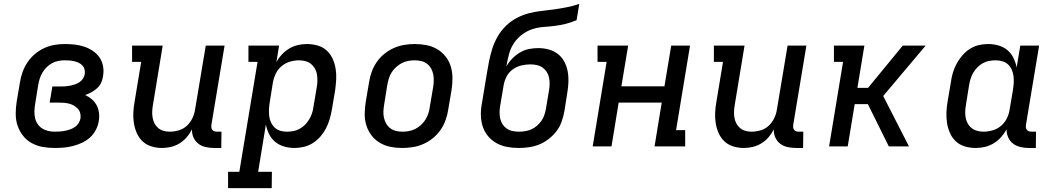

<svg xmlns="http://www.w3.org/2000/svg" viewBox="-20 -755 5440 990"><path d="M262 8Q230 8 199.5 2.5Q169 -3 143 -17.5Q117 -32 98.5 -55.5Q80 -79 70.5 -107.5Q61 -136 61 -167.5Q61 -199 66 -231L83 -331Q87 -358 96.5 -384Q106 -410 122 -434Q138 -458 160 -476.5Q182 -495 208 -507Q234 -519 261 -523.5Q288 -528 315 -528Q341 -528 366.5 -525Q392 -522 415.5 -514Q439 -506 459.5 -492Q480 -478 493.5 -458Q507 -438 511.5 -413Q516 -388 511 -361Q509 -345 501.5 -328.5Q494 -312 480.5 -300Q467 -288 451.5 -279.5Q436 -271 419 -265Q437 -257 453 -243.5Q469 -230 478.5 -212Q488 -194 490.5 -172.5Q493 -151 489 -129Q485 -106 473.5 -84Q462 -62 443.5 -45.5Q425 -29 402 -18.5Q379 -8 355.5 -2Q332 4 308.5 6Q285 8 262 8ZM262 -76Q275 -76 288.5 -77Q302 -78 315 -80.5Q328 -83 341 -87.5Q354 -92 366 -100Q378 -108 385 -119.5Q392 -131 395 -144Q397 -159 393.5 -172Q390 -185 381 -194.5Q372 -204 361 -210.5Q350 -217 336.5 -220.5Q323 -224 309 -225Q295 -226 281 -226H236L250 -309H295Q307 -309 319 -310Q331 -311 343 -313.5Q355 -316 367 -320Q379 -324 390 -331.5Q401 -339 408 -350Q415 -361 417 -373Q419 -385 416 -397Q413 -409 405 -417.5Q397 -426 386.5 -431Q376 -436 364 -439Q352 -442 339.5 -443Q327 -444 314 -444Q298 -444 281.5 -441Q265 -438 249 -429.5Q233 -421 220.5 -408.5Q208 -396 199 -381Q190 -366 185 -350Q180 -334 177 -317L161 -217Q158 -199 157.5 -181.5Q157 -164 160.5 -147.5Q164 -131 173.5 -116.5Q183 -102 197 -93Q211 -84 227.5 -80Q244 -76 262 -76Z M815 8Q787 8 761 0Q735 -8 716 -25.5Q697 -43 686 -67.5Q675 -92 670.5 -119Q666 -146 667.5 -174.5Q669 -203 674 -231L708 -436H661V-520H819L769 -217Q766 -200 765 -183.5Q764 -167 766.5 -150.5Q769 -134 776 -120Q783 -106 795 -95.5Q807 -85 822.5 -80.5Q838 -76 855 -76Q878 -76 902 -83Q926 -90 944 -107Q962 -124 972.5 -146.5Q983 -169 986 -191L1041 -520H1138L1070 -111Q1069 -104 1070 -97Q1071 -90 1075 -85Q1079 -80 1085.5 -78Q1092 -76 1099 -76H1122L1121 8H1085Q1063 8 1041.5 3.5Q1020 -1 1003.5 -13.5Q987 -26 978 -45.5Q969 -65 970 -88Q959 -66 943 -47.5Q927 -29 906 -16Q885 -3 861.5 2.5Q838 8 815 8Z M1381 215H1156V131H1214L1308 -436H1261V-520H1419L1405 -434Q1416 -455 1433 -473.5Q1450 -492 1471 -504.5Q1492 -517 1515.5 -522.5Q1539 -528 1562 -528Q1590 -528 1617 -520.5Q1644 -513 1663.5 -495.5Q1683 -478 1694.5 -453.5Q1706 -429 1710.5 -401.5Q1715 -374 1713.5 -346Q1712 -318 1708 -289L1691 -189Q1687 -165 1680 -141Q1673 -117 1661.5 -94.5Q1650 -72 1633 -52Q1616 -32 1594 -18Q1572 -4 1547.5 2Q1523 8 1499 8Q1471 8 1445 0.5Q1419 -7 1399 -23.5Q1379 -40 1367.5 -63.5Q1356 -87 1351 -113L1311 131H1382ZM1459 -76Q1475 -76 1492 -79Q1509 -82 1524.5 -90.5Q1540 -99 1552.5 -111.5Q1565 -124 1574 -139Q1583 -154 1588.5 -170Q1594 -186 1596 -203L1613 -303Q1616 -320 1616.5 -337Q1617 -354 1614.5 -370.5Q1612 -387 1604 -401Q1596 -415 1584 -425Q1572 -435 1555.5 -439.5Q1539 -444 1522 -444Q1499 -444 1475 -437Q1451 -430 1431.5 -413.5Q1412 -397 1401.5 -374.5Q1391 -352 1387 -329L1371 -229Q1368 -211 1367 -193Q1366 -175 1368 -157.5Q1370 -140 1377 -124.5Q1384 -109 1396 -97.5Q1408 -86 1424.5 -81Q1441 -76 1459 -76Z M2055 8Q2023 8 1993 2Q1963 -4 1938 -19Q1913 -34 1895.5 -57Q1878 -80 1869 -108.5Q1860 -137 1860.5 -168.5Q1861 -200 1866 -231L1883 -331Q1887 -358 1896.5 -384.5Q1906 -411 1922.5 -435Q1939 -459 1962 -477.5Q1985 -496 2011 -507.5Q2037 -519 2064.5 -523.5Q2092 -528 2118 -528Q2150 -528 2180 -522Q2210 -516 2235 -501Q2260 -486 2278 -463Q2296 -440 2304.5 -411.5Q2313 -383 2313 -351.5Q2313 -320 2308 -289L2291 -189Q2287 -162 2277.5 -135.5Q2268 -109 2251.5 -85Q2235 -61 2212 -42.5Q2189 -24 2163 -12.5Q2137 -1 2109 3.5Q2081 8 2055 8ZM2055 -76Q2071 -76 2088 -79Q2105 -82 2121 -90Q2137 -98 2150.5 -110.5Q2164 -123 2173.5 -138Q2183 -153 2188.5 -169.5Q2194 -186 2196 -203L2213 -303Q2216 -320 2216.5 -337.5Q2217 -355 2214 -371Q2211 -387 2203 -401.5Q2195 -416 2182 -426Q2169 -436 2152.5 -440Q2136 -444 2118 -444Q2102 -444 2085 -441Q2068 -438 2052.5 -430Q2037 -422 2023 -409.5Q2009 -397 1999.5 -382Q1990 -367 1985 -350.5Q1980 -334 1977 -317L1961 -217Q1958 -200 1957 -182.5Q1956 -165 1959.5 -149Q1963 -133 1971 -118.5Q1979 -104 1992 -94Q2005 -84 2021 -80Q2037 -76 2055 -76Z M2655 8Q2624 8 2594.5 2.5Q2565 -3 2540 -17Q2515 -31 2496.5 -53Q2478 -75 2469 -103Q2460 -131 2459.5 -161.5Q2459 -192 2465 -223L2490 -374Q2495 -406 2501.5 -438.5Q2508 -471 2518 -503Q2528 -535 2545 -565Q2562 -595 2587 -620Q2612 -645 2643 -661.5Q2674 -678 2706.5 -686.5Q2739 -695 2771.5 -698.5Q2804 -702 2836.5 -706.5Q2869 -711 2902 -717.5Q2935 -724 2967 -735L2953 -651Q2925 -639 2897 -632Q2869 -625 2840.5 -621.5Q2812 -618 2783 -616Q2754 -614 2726 -605Q2698 -596 2673 -577.5Q2648 -559 2631 -534Q2614 -509 2606 -480.5Q2598 -452 2593 -424L2591 -412Q2602 -433 2620.5 -452Q2639 -471 2660.5 -484Q2682 -497 2706.5 -502Q2731 -507 2755 -507Q2783 -507 2809 -500Q2835 -493 2856 -477Q2877 -461 2889.5 -437.5Q2902 -414 2907 -387.5Q2912 -361 2911 -333Q2910 -305 2905 -276L2890 -181Q2885 -154 2876 -128Q2867 -102 2850 -79.5Q2833 -57 2810 -39Q2787 -21 2761.5 -10.5Q2736 0 2708.5 4Q2681 8 2655 8ZM2655 -76Q2671 -76 2687.5 -78.5Q2704 -81 2719.5 -88Q2735 -95 2748.5 -106.5Q2762 -118 2772 -132.5Q2782 -147 2787 -162.5Q2792 -178 2795 -194L2811 -290Q2814 -307 2814 -324Q2814 -341 2810.5 -356.5Q2807 -372 2798.5 -385Q2790 -398 2777 -407Q2764 -416 2748 -419.5Q2732 -423 2715 -423Q2692 -423 2668.5 -417.5Q2645 -412 2624.5 -397.5Q2604 -383 2592.5 -361Q2581 -339 2577 -316L2559 -209Q2556 -192 2556 -175Q2556 -158 2559.5 -142.5Q2563 -127 2571.5 -114Q2580 -101 2593 -92Q2606 -83 2622 -79.5Q2638 -76 2655 -76Z M3036 0 3108 -436H3061V-520H3219L3184 -310H3406L3441 -520H3538L3466 -84H3513V0H3355L3392 -226H3170L3133 0Z M3815 8Q3787 8 3761 0Q3735 -8 3716 -25.5Q3697 -43 3686 -67.5Q3675 -92 3670.5 -119Q3666 -146 3667.5 -174.5Q3669 -203 3674 -231L3708 -436H3661V-520H3819L3769 -217Q3766 -200 3765 -183.5Q3764 -167 3766.5 -150.5Q3769 -134 3776 -120Q3783 -106 3795 -95.5Q3807 -85 3822.5 -80.5Q3838 -76 3855 -76Q3878 -76 3902 -83Q3926 -90 3944 -107Q3962 -124 3972.5 -146.5Q3983 -169 3986 -191L4041 -520H4138L4070 -111Q4069 -104 4070 -97Q4071 -90 4075 -85Q4079 -80 4085.5 -78Q4092 -76 4099 -76H4122L4121 8H4085Q4063 8 4041.5 3.5Q4020 -1 4003.5 -13.5Q3987 -26 3978 -45.5Q3969 -65 3970 -88Q3959 -66 3943 -47.5Q3927 -29 3906 -16Q3885 -3 3861.5 2.5Q3838 8 3815 8Z M4563 0 4455 -218H4387L4351 0H4255L4327 -436H4280V-520H4437L4401 -302H4456L4635 -520H4753L4534 -260L4667 0Z M5011 8Q4983 8 4956.5 0.5Q4930 -7 4910.5 -24.5Q4891 -42 4879.5 -66.5Q4868 -91 4863.5 -118.5Q4859 -146 4860 -174Q4861 -202 4866 -231L4883 -331Q4886 -355 4893 -379Q4900 -403 4912 -425.5Q4924 -448 4941 -468Q4958 -488 4979.5 -502Q5001 -516 5025.5 -522Q5050 -528 5074 -528Q5102 -528 5128.5 -520.5Q5155 -513 5174.5 -496.5Q5194 -480 5205.5 -456.5Q5217 -433 5222 -407L5241 -520H5338L5270 -111Q5269 -104 5270 -97Q5271 -90 5275 -85Q5279 -80 5285.5 -78Q5292 -76 5299 -76H5322L5321 8H5285Q5263 8 5241.5 3Q5220 -2 5203.5 -14.5Q5187 -27 5178.5 -46.5Q5170 -66 5170 -88Q5159 -67 5142 -48Q5125 -29 5103.5 -16Q5082 -3 5058.5 2.5Q5035 8 5011 8ZM5051 -76Q5074 -76 5098.5 -83Q5123 -90 5142 -106.5Q5161 -123 5172 -145.5Q5183 -168 5186 -191L5203 -291Q5206 -309 5207 -327Q5208 -345 5206 -362.5Q5204 -380 5197 -395.5Q5190 -411 5178 -422.5Q5166 -434 5149 -439Q5132 -444 5114 -444Q5098 -444 5081 -441Q5064 -438 5048.5 -429.5Q5033 -421 5020.5 -408.5Q5008 -396 4999 -381Q4990 -366 4985 -350Q4980 -334 4977 -317L4961 -217Q4958 -200 4957 -183Q4956 -166 4959 -149.5Q4962 -133 4969.5 -119Q4977 -105 4989.5 -95Q5002 -85 5018 -80.5Q5034 -76 5051 -76Z"/></svg>

Font: Iosevka HT Medium Extended
Style: Italic
Weight: 500
Width: 7
Italic angle: -9°
Monospace: yes
Designer: Belleve Invis
Foundry: Belleve Invis
Version: Version 32.3.0; ttfautohint (v1.8.4)